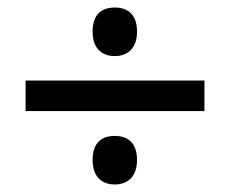

<svg xmlns="http://www.w3.org/2000/svg" viewBox="-20 -607 612 510"><path d="M285 -458C317 -458 344 -477 344 -523C344 -571 317 -587 285 -587C252 -587 226 -571 226 -523C226 -477 252 -458 285 -458ZM48 -312H523V-393H48ZM285 -117C317 -117 344 -136 344 -182C344 -230 317 -246 285 -246C252 -246 226 -230 226 -182C226 -136 252 -117 285 -117Z"/></svg>

Font: Noto Sans Medefaidrin Medium
Style: Regular
Weight: 500
Designer: Dalton Maag Ltd
Foundry: Dalton Maag Ltd
Version: Version 1.002